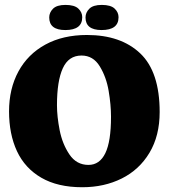

<svg xmlns="http://www.w3.org/2000/svg" viewBox="-20 -765 702 798"><path d="M321.8 -693.4Q321.8 -713.9 305.7 -729.2Q289.6 -744.6 252 -744.6Q216.3 -744.6 200.4 -728.8Q184.6 -712.9 184.6 -692.4Q184.6 -640.1 251.5 -640.1Q321.8 -640.1 321.8 -693.4ZM472.7 -693.4Q472.7 -713.9 456.5 -729.2Q440.4 -744.6 402.8 -744.6Q367.2 -744.6 351.3 -728.8Q335.4 -712.9 335.4 -692.4Q335.4 -640.1 402.3 -640.1Q472.7 -640.1 472.7 -693.4ZM643.6 -299.3Q643.6 -466.3 563 -543Q482.4 -619.6 341.3 -619.6Q241.7 -619.6 168.7 -579.8Q95.7 -540 56.6 -468Q17.6 -396 17.6 -302.2Q17.6 -207.5 50.5 -136.7Q83.5 -65.9 151.6 -26.4Q219.7 13.2 321.8 13.2Q413.1 13.2 486.1 -23.2Q559.1 -59.6 601.3 -130.1Q643.6 -200.7 643.6 -299.3ZM441.4 -279.8Q441.4 -176.8 417.7 -128.2Q394 -79.6 347.7 -79.6Q297.9 -79.6 268.6 -123Q239.3 -166.5 228 -223.6Q216.8 -280.8 216.8 -327.6Q216.8 -428.2 241 -481.2Q265.1 -534.2 318.8 -534.2Q367.2 -534.2 394.5 -489.5Q421.9 -444.8 431.6 -387Q441.4 -329.1 441.4 -279.8Z"/></svg>

Font: Neuton ExtraBold
Style: Regular
Weight: 800
Designer: Brian M Zick
Foundry: Brian M Zick
Version: Version 1.560